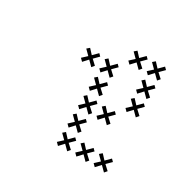

<svg xmlns="http://www.w3.org/2000/svg" viewBox="-67 -268 313 323"><g transform="rotate(30 89.5 -107.0)"><path d="M102.9 -45 93.6 -53.6 102.9 -62.9 98.6 -67.1 89.3 -57.9 80.7 -67.1 75.7 -62.9 85 -53.6 75.7 -45 80.7 -40 89.3 -49.3 98.6 -40ZM102.9 -80.7 93.6 -89.3 102.9 -98.6 98.6 -102.9 89.3 -93.6 80.7 -102.9 75.7 -98.6 85 -89.3 75.7 -80.7 80.7 -75.7 89.3 -85 98.6 -75.7ZM102.9 -116.4 93.6 -125 102.9 -134.3 98.6 -138.6 89.3 -129.3 80.7 -138.6 75.7 -134.3 85 -125 75.7 -116.4 80.7 -111.4 89.3 -120.7 98.6 -111.4ZM102.9 -152.1 93.6 -160.7 102.9 -170 98.6 -174.3 89.3 -165 80.7 -174.3 75.7 -170 85 -160.7 75.7 -152.1 80.7 -147.1 89.3 -156.4 98.6 -147.1ZM138.6 -187.9 129.3 -196.4 138.6 -205.7 134.3 -210 125 -200.7 116.4 -210 111.4 -205.7 120.7 -196.4 111.4 -187.9 116.4 -182.9 125 -192.1 134.3 -182.9ZM138.6 -9.3 129.3 -17.9 138.6 -27.1 134.3 -31.4 125 -22.1 116.4 -31.4 111.4 -27.1 120.7 -17.9 111.4 -9.3 116.4 -4.3 125 -13.6 134.3 -4.3ZM174.3 -152.1 165 -160.7 174.3 -170 170 -174.3 160.7 -165 152.1 -174.3 147.1 -170 156.4 -160.7 147.1 -152.1 152.1 -147.1 160.7 -156.4 170 -147.1ZM174.3 -116.4 165 -125 174.3 -134.3 170 -138.6 160.7 -129.3 152.1 -138.6 147.1 -134.3 156.4 -125 147.1 -116.4 152.1 -111.4 160.7 -120.7 170 -111.4ZM138.6 -80.7 129.3 -89.3 138.6 -98.6 134.3 -102.9 125 -93.6 116.4 -102.9 111.4 -98.6 120.7 -89.3 111.4 -80.7 116.4 -75.7 125 -85 134.3 -75.7ZM174.3 -9.3 165 -17.9 174.3 -27.1 170 -31.4 160.7 -22.1 152.1 -31.4 147.1 -27.1 156.4 -17.9 147.1 -9.3 152.1 -4.3 160.7 -13.6 170 -4.3ZM102.9 -9.3 93.6 -17.9 102.9 -27.1 98.6 -31.4 89.3 -22.1 80.7 -31.4 75.7 -27.1 85 -17.9 75.7 -9.3 80.7 -4.3 89.3 -13.6 98.6 -4.3ZM67.1 -152.1 57.9 -160.7 67.1 -170 62.9 -174.3 53.6 -165 45 -174.3 40 -170 49.3 -160.7 40 -152.1 45 -147.1 53.6 -156.4 62.9 -147.1ZM174.3 -187.9 165 -196.4 174.3 -205.7 170 -210 160.7 -200.7 152.1 -210 147.1 -205.7 156.4 -196.4 147.1 -187.9 152.1 -182.9 160.7 -192.1 170 -182.9Z"/></g></svg>

Font: Gossip Low Cross Small
Style: Regular
Weight: 200
Width: 3
Designer: Deborah Khodanovich
Version: Version 1.001;Glyphs 3.3.1 (3343)